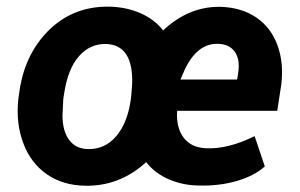

<svg xmlns="http://www.w3.org/2000/svg" viewBox="-20 -559 920 588"><path d="M37.6 -266.1Q50.3 -377 114.7 -450.7Q193.4 -540.5 314.5 -538.6Q366.7 -537.6 410.2 -518.6Q453.6 -499.5 479.5 -465.8Q558.6 -540 655.3 -538.1Q719.7 -536.1 764.6 -505.6Q809.6 -475.1 829.6 -420.9Q849.6 -366.7 841.3 -299.3L829.1 -219.7H522.5Q519 -168.5 542.2 -137.7Q565.4 -106.9 610.8 -105Q677.7 -101.6 759.8 -142.1L791 -49.3Q757.8 -20 705.8 -4.9Q653.8 10.3 593.3 9.3Q541.5 9.3 497.8 -9.5Q454.1 -28.3 427.7 -62.5Q346.7 11.7 241.2 9.8Q172.4 8.8 123.3 -25.4Q74.2 -59.6 51.3 -120.6Q28.3 -181.6 36.1 -255.4ZM173.8 -255.4 171.4 -206.1Q171.4 -158.2 191.4 -130.9Q211.4 -103.5 249 -102.5Q301.8 -101.1 336.9 -143.1Q372.1 -185.1 381.3 -259.8L382.3 -270L384.8 -302.7Q388.2 -420.4 306.2 -424.3Q255.9 -425.8 221.7 -386.7Q187.5 -347.7 176.3 -272ZM647 -424.8Q584.5 -426.3 546.4 -347.2L532.7 -315.4H706.1Q712.4 -347.7 710.9 -365.2Q708.5 -393.1 691.9 -408.7Q675.3 -424.3 647 -424.8Z"/></svg>

Font: RobotoDraft
Style: Bold Italic
Weight: 700
Italic angle: -12°
Version: Version 2.001150; 2014